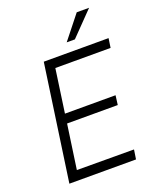

<svg xmlns="http://www.w3.org/2000/svg" viewBox="-167 -1027 920 1125"><g transform="rotate(-20 293.0 -464.5)"><path d="M67 0 170.5 -723H574.5L566 -665H221.5L183 -394.5H498.5L491 -336H175L135.5 -60L491.5 -59L482.5 0ZM335.5 -783.5 451 -929H528L386.5 -783.5Z"/></g></svg>

Font: Public Sans Thin ExtraLight
Style: Italic
Weight: 250
Italic angle: -8°
Version: Version 2.001